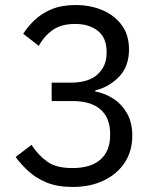

<svg xmlns="http://www.w3.org/2000/svg" viewBox="-20 -730 640 762"><path d="M185 -402H261Q332 -402 367.5 -435Q403 -468 403 -518V-525Q403 -580 368.5 -607.5Q334 -635 278 -635Q224 -635 190 -611.5Q156 -588 134 -548L72 -596Q90 -624 117 -650Q144 -676 184 -693Q224 -710 280 -710Q339 -710 387 -689.5Q435 -669 463.5 -630Q492 -591 492 -534Q492 -467 453 -426Q414 -385 358 -371V-367Q396 -360 429.5 -338.5Q463 -317 484 -280.5Q505 -244 505 -191Q505 -131 475.5 -85.5Q446 -40 392.5 -14Q339 12 268 12Q208 12 165.5 -5.5Q123 -23 93.5 -50Q64 -77 42 -107L105 -155Q132 -114 167.5 -88.5Q203 -63 267 -63Q341 -63 379 -97Q417 -131 417 -192V-200Q417 -262 379 -295.5Q341 -329 267 -329H185Z"/></svg>

Font: IBM Plex Sans
Style: Regular
Weight: 400
Designer: Mike Abbink, Paul van der Laan, Pieter van Rosmalen
Foundry: Bold Monday
Version: Version 3.201